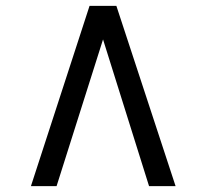

<svg xmlns="http://www.w3.org/2000/svg" viewBox="-20 -768 704 655"><path d="M377 -748 579 -133H488.5L331.5 -633.5L173 -133H85.5L285.5 -748Z"/></svg>

Font: Merriweather 20pt Medium
Style: Regular
Weight: 500
Version: Version 2.100